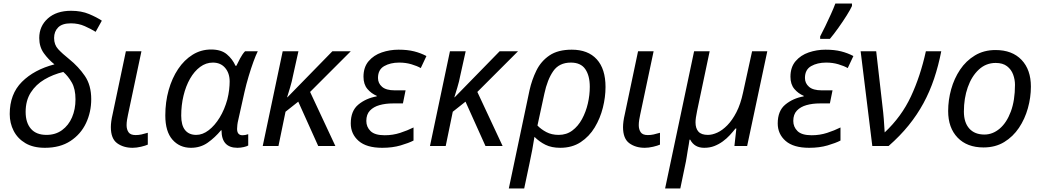

<svg xmlns="http://www.w3.org/2000/svg" viewBox="-20 -826 5898 1086"><path d="M234 10Q168 10 124 -16Q80 -42 57.5 -85.5Q35 -129 35 -181Q35 -294 104 -363Q173 -432 288 -462Q254 -489 228 -525Q202 -561 202 -611Q202 -678 250.5 -721.5Q299 -765 382 -765Q440 -765 484 -746.5Q528 -728 556 -709L521 -646Q495 -662 459.5 -678Q424 -694 381 -694Q332 -694 309 -671Q286 -648 286 -611Q286 -573 309 -548Q332 -523 372 -491Q424 -449 460 -396.5Q496 -344 496 -265Q496 -192 466.5 -129.5Q437 -67 378.5 -28.5Q320 10 234 10ZM243 -63Q294 -63 331 -90Q368 -117 387.5 -162.5Q407 -208 407 -264Q407 -323 386 -359.5Q365 -396 338 -419Q280 -405 231.5 -376.5Q183 -348 154 -302.5Q125 -257 125 -193Q125 -132 155 -97.5Q185 -63 243 -63Z M730 10Q678 10 642.5 -16Q607 -42 607 -107Q607 -122 609.5 -140.5Q612 -159 617 -180L692 -536H780L704 -177Q701 -164 698.5 -148Q696 -132 696 -118Q696 -94 707 -78Q718 -62 747 -62Q764 -62 780 -65.5Q796 -69 816 -75V-8Q803 -2 777.5 4Q752 10 730 10Z M1060 10Q996 10 955.5 -36Q915 -82 915 -173Q915 -249 934 -316.5Q953 -384 987.5 -435.5Q1022 -487 1069.5 -516.5Q1117 -546 1174 -546Q1231 -546 1263 -519Q1295 -492 1312 -454H1317Q1325 -471 1338 -495.5Q1351 -520 1366 -536H1438Q1427 -514 1413.5 -477Q1400 -440 1386.5 -395Q1373 -350 1363 -306L1328 -149Q1324 -133 1322.5 -119.5Q1321 -106 1321 -97Q1321 -61 1352 -61Q1367 -61 1384 -67V-3Q1376 2 1358 6Q1340 10 1323 10Q1233 10 1233 -89H1230Q1196 -48 1155 -19Q1114 10 1060 10ZM1090 -63Q1126 -63 1160.5 -89.5Q1195 -116 1222.5 -161Q1250 -206 1266 -264Q1273 -292 1276 -318Q1279 -344 1279 -365Q1279 -412 1253.5 -442Q1228 -472 1184 -472Q1145 -472 1112 -447.5Q1079 -423 1055 -381Q1031 -339 1018 -285Q1005 -231 1005 -172Q1005 -117 1027 -90Q1049 -63 1090 -63Z M1466 0 1579 -536H1668L1638 -401Q1631 -364 1620.5 -330Q1610 -296 1604 -276H1606L1860 -536H1964L1734 -306L1877 0H1780L1667 -251L1595 -194L1555 0Z M2142 10Q2053 10 2008.5 -29Q1964 -68 1964 -128Q1964 -199 2007 -234.5Q2050 -270 2111 -281V-284Q2080 -297 2058 -323Q2036 -349 2036 -392Q2036 -446 2065 -480Q2094 -514 2139.5 -529.5Q2185 -545 2234 -545Q2285 -545 2322.5 -535.5Q2360 -526 2392 -509L2360 -441Q2339 -453 2307 -462.5Q2275 -472 2238 -472Q2188 -472 2153 -452Q2118 -432 2118 -385Q2118 -355 2141 -335Q2164 -315 2213 -315H2274L2259 -241H2202Q2161 -241 2127 -231.5Q2093 -222 2072.5 -200.5Q2052 -179 2052 -142Q2052 -108 2076 -84.5Q2100 -61 2156 -61Q2202 -61 2243.5 -74.5Q2285 -88 2319 -105V-31Q2292 -17 2246 -3.5Q2200 10 2142 10Z M2412 0 2525 -536H2614L2584 -401Q2577 -364 2566.5 -330Q2556 -296 2550 -276H2552L2806 -536H2910L2680 -306L2823 0H2726L2613 -251L2541 -194L2501 0Z M2858 240 2975 -315Q2988 -374 3014 -427Q3040 -480 3088 -512.5Q3136 -545 3214 -545Q3306 -545 3355.5 -490.5Q3405 -436 3405 -334Q3405 -277 3390 -217Q3375 -157 3344 -105.5Q3313 -54 3264.5 -22Q3216 10 3149 10Q3100 10 3065.5 -7Q3031 -24 3003 -52Q2997 -13 2990.5 21.5Q2984 56 2975 98L2945 240ZM3140 -63Q3184 -63 3217 -87.5Q3250 -112 3272 -152.5Q3294 -193 3305 -240.5Q3316 -288 3316 -335Q3316 -398 3290.5 -435Q3265 -472 3209 -472Q3143 -472 3109.5 -424Q3076 -376 3059 -296L3020 -116Q3040 -95 3070 -79Q3100 -63 3140 -63Z M3627 10Q3575 10 3539.5 -16Q3504 -42 3504 -107Q3504 -122 3506.5 -140.5Q3509 -159 3514 -180L3589 -536H3677L3601 -177Q3598 -164 3595.5 -148Q3593 -132 3593 -118Q3593 -94 3604 -78Q3615 -62 3644 -62Q3661 -62 3677 -65.5Q3693 -69 3713 -75V-8Q3700 -2 3674.5 4Q3649 10 3627 10Z M3906 -536H3994L3923 -199Q3914 -156 3914 -134Q3914 -100 3930.5 -81.5Q3947 -63 3984 -63Q4009 -63 4037.5 -76Q4066 -89 4094 -117.5Q4122 -146 4145.5 -191.5Q4169 -237 4183 -303L4234 -536H4320L4206 0H4134L4145 -99H4140Q4125 -80 4107.5 -61Q4090 -42 4068 -26Q4046 -10 4020.5 0Q3995 10 3963 10Q3908 10 3884 -36H3880Q3879 -26 3876 -9.5Q3873 7 3870 25Q3867 43 3864.5 59.5Q3862 76 3860 86L3828 240H3742Z M4557 10Q4468 10 4423.5 -29Q4379 -68 4379 -128Q4379 -199 4422 -234.5Q4465 -270 4526 -281V-284Q4495 -297 4473 -323Q4451 -349 4451 -392Q4451 -446 4480 -480Q4509 -514 4554.5 -529.5Q4600 -545 4649 -545Q4700 -545 4737.5 -535.5Q4775 -526 4807 -509L4775 -441Q4754 -453 4722 -462.5Q4690 -472 4653 -472Q4603 -472 4568 -452Q4533 -432 4533 -385Q4533 -355 4556 -335Q4579 -315 4628 -315H4689L4674 -241H4617Q4576 -241 4542 -231.5Q4508 -222 4487.5 -200.5Q4467 -179 4467 -142Q4467 -108 4491 -84.5Q4515 -61 4571 -61Q4617 -61 4658.5 -74.5Q4700 -88 4734 -105V-31Q4707 -17 4661 -3.5Q4615 10 4557 10ZM4619 -606V-620Q4632 -644 4648 -677.5Q4664 -711 4679.5 -745Q4695 -779 4705 -806H4799V-792Q4790 -772 4769 -738.5Q4748 -705 4722 -668.5Q4696 -632 4674 -606Z M4936 -536 4971 -230Q4976 -190 4979 -152Q4982 -114 4984 -77Q5079 -166 5132.5 -280.5Q5186 -395 5217 -536H5304Q5288 -454 5263.5 -381Q5239 -308 5203.5 -242.5Q5168 -177 5119.5 -117Q5071 -57 5006 0H4914L4848 -536Z M5543 8Q5450 8 5396.5 -47.5Q5343 -103 5343 -198Q5343 -260 5360 -321Q5377 -382 5410.5 -432Q5444 -482 5494.5 -512.5Q5545 -543 5611 -543Q5705 -543 5758 -487.5Q5811 -432 5811 -336Q5811 -275 5794 -214Q5777 -153 5743.5 -103Q5710 -53 5660 -22.5Q5610 8 5543 8ZM5548 -65Q5595 -65 5634.5 -98.5Q5674 -132 5697.5 -195Q5721 -258 5721 -346Q5721 -376 5710.5 -404.5Q5700 -433 5676 -451.5Q5652 -470 5612 -470Q5557 -470 5516.5 -432.5Q5476 -395 5454 -332.5Q5432 -270 5432 -195Q5432 -133 5462.5 -99Q5493 -65 5548 -65Z"/></svg>

Font: BC Sans
Style: Italic
Weight: 400
Italic angle: -12°
Designer: Monotype Design Team
Designer: Province of B.C.
Foundry: Monotype Imaging Inc.
Version: Version 2.000;GOOG;noto-source:20170915:90ef993387c0